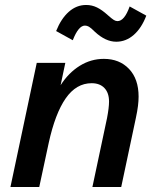

<svg xmlns="http://www.w3.org/2000/svg" viewBox="-20 -753 627 773"><path d="M22 0 128 -500H243L224 -410Q256 -460 301 -488Q346 -516 398 -516Q461 -516 499.5 -475.5Q538 -435 538 -364Q538 -347 535.5 -326.5Q533 -306 527 -278L468 0H352L411 -278Q419 -320 419 -344Q419 -379 400.5 -398.5Q382 -418 349 -418Q287 -418 244.5 -357Q202 -296 176 -177L138 0ZM327 -733Q350 -733 370.5 -723Q391 -713 414 -692Q431 -677 438.5 -672.5Q446 -668 453 -668Q481 -668 502 -727L569 -690Q550 -640 518.5 -612.5Q487 -585 448 -585Q405 -585 362 -625Q346 -641 338 -645.5Q330 -650 322 -650Q296 -650 273 -591L206 -628Q226 -678 257 -705.5Q288 -733 327 -733Z"/></svg>

Font: Wix Madefor Text SemiBold
Style: Italic
Weight: 600
Italic angle: -12°
Designer: Dalton Maag Ltd
Foundry: Dalton Maag Ltd
Version: Version 3.100